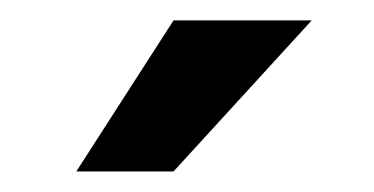

<svg xmlns="http://www.w3.org/2000/svg" viewBox="-20 -770 366 188"><path d="M149.9 -750 54.7 -602.1H149.9L285.2 -750Z"/></svg>

Font: FAU Chimera Medium
Style: Regular
Weight: 500
Version: Version 1.002;hotconv 1.0.117;makeotfexe 2.5.65602